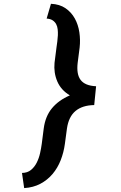

<svg xmlns="http://www.w3.org/2000/svg" viewBox="-20 -799 627 997"><path d="M94.2 99.1Q122.6 98.6 140.9 83.5Q159.2 68.4 170.7 45.7Q182.1 22.9 188 -3.2Q193.8 -29.3 196.8 -51.8L207 -131.3Q215.3 -195.3 250 -237.1Q284.7 -278.8 342.8 -303.7Q296.9 -331.1 277.6 -376Q258.3 -420.9 263.2 -473.1L273.4 -553.2Q275.4 -567.4 277.6 -583.7Q279.8 -600.1 280.5 -616Q281.2 -631.8 279.5 -647Q277.8 -662.1 271.5 -673.8Q265.1 -685.5 253.4 -693.4Q241.7 -701.2 222.2 -702.6L244.6 -779.3Q289.6 -777.3 320.1 -756.3Q350.6 -735.4 368.4 -703.1Q386.2 -670.9 392.1 -631.3Q397.9 -591.8 393.6 -552.7L383.3 -472.7Q379.9 -443.8 383.5 -421.6Q387.2 -399.4 398.4 -384.3Q409.7 -369.1 429.7 -360.8Q449.7 -352.5 479 -351.1L469.2 -253.4Q407.7 -252.4 372.1 -222.7Q336.4 -192.9 327.6 -131.3L316.9 -51.8Q311 -7.8 295.2 32.7Q279.3 73.2 252.9 104.5Q226.6 135.7 189.7 155.3Q152.8 174.8 105.5 177.7Z"/></svg>

Font: TypoPRO Roboto Mono
Style: Bold Italic
Weight: 700
Designer: Google
Version: Version 2.000986; 2015; ttfautohint (v1.3)